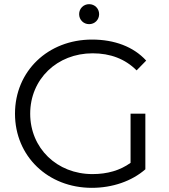

<svg xmlns="http://www.w3.org/2000/svg" viewBox="-20 -896 813 922"><path d="M421 6C520 6 613 -26 678 -83V-350H607V-114C557 -78 496 -60 424 -60C253 -60 125 -185 125 -350C125 -516 254 -640 425 -640C510 -640 581 -613 636 -558L682 -605C621 -672 529 -706 422 -706C210 -706 52 -554 52 -350C52 -146 210 6 421 6ZM360 -828C360 -801 381 -780 408 -780C435 -780 456 -801 456 -828C456 -855 435 -876 408 -876C381 -876 360 -855 360 -828Z"/></svg>

Font: Malon Grotesk
Style: Regular
Weight: 400
Designer: Julieta Ulanovsky
Foundry: Julieta Ulanovsky
Version: Version 7.200